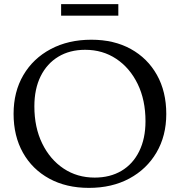

<svg xmlns="http://www.w3.org/2000/svg" viewBox="-20 -903 874 933"><path d="M412 10Q302 10 219.5 -35Q137 -80 91.5 -161Q46 -242 46 -350Q46 -457 93.5 -538Q141 -619 226.5 -664.5Q312 -710 424 -710Q534 -710 615.5 -665Q697 -620 742.5 -539Q788 -458 788 -349Q788 -243 740.5 -162Q693 -81 608.5 -35.5Q524 10 412 10ZM440 -40Q515 -40 570.5 -73Q626 -106 656.5 -168Q687 -230 687 -314Q687 -417 649 -495Q611 -573 545 -617Q479 -661 394 -661Q319 -661 263.5 -627.5Q208 -594 177.5 -532.5Q147 -471 147 -386Q147 -284 185 -206Q223 -128 289 -84Q355 -40 440 -40ZM277 -827V-883H555V-827Z"/></svg>

Font: Hedvig Letters Serif 18pt
Style: Regular
Weight: 400
Designer: Alexander Örn & Tor Weibull
Foundry: Kanon Foundry
Version: Version 1.000